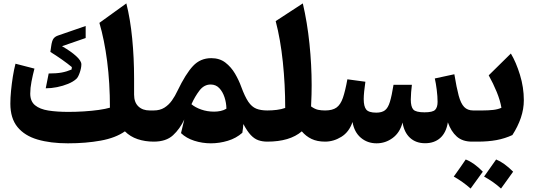

<svg xmlns="http://www.w3.org/2000/svg" viewBox="-20 -821 3097 1113"><path d="M757.3 -272.5Q757.3 -228 782 -204.3Q806.6 -180.7 847.7 -180.7H871.1V0H870.6Q820.8 0 777.8 -14.4Q734.9 -28.8 704.1 -59.6Q649.9 -21.5 564.2 -5.9Q478.5 9.8 373.5 9.8Q272.5 9.8 197.5 -12.2Q122.6 -34.2 81.3 -84.7Q40 -135.3 40 -220.2Q40 -253.4 43.9 -294.4Q47.9 -335.4 54.4 -376.7Q61 -418 69.8 -451.7L179.7 -423.3Q169.9 -386.2 162.6 -348.4Q155.3 -310.5 155.3 -278.3Q155.3 -233.9 183.1 -210.9Q210.9 -188 260.5 -180.2Q310.1 -172.4 376 -172.4Q420.9 -172.4 467 -175.3Q513.2 -178.2 552.7 -183.8Q592.3 -189.5 617.2 -196.8Q617.2 -341.3 601.1 -465.8Q585 -590.3 556.2 -688.5L712.4 -801.3Q735.4 -710.4 746.3 -598.1Q757.3 -485.8 757.3 -366.2ZM476.6 -670.4V-600.6L339.4 -553.2Q390.6 -523.9 421.1 -496.1Q451.7 -468.3 451.7 -448.2Q451.7 -426.8 441.9 -398.9Q432.1 -371.1 421.4 -362.8Q404.3 -347.2 374.8 -335Q345.2 -322.8 311 -315.9Q276.9 -309.1 245.1 -309.1L262.2 -395Q307.1 -395 336.9 -400.4Q366.7 -405.8 395 -418L396.5 -432.1Q372.6 -452.1 338.9 -475.8Q305.2 -499.5 272 -520L276.4 -551.3Q280.8 -584.5 290 -596.9Q299.3 -609.4 316.9 -615.2Z M1204.6 -483.9Q1252.9 -483.9 1286.4 -458.3Q1319.8 -432.6 1342.3 -394.3Q1364.7 -356 1378.4 -317.9Q1399.4 -260.7 1419.4 -231.2Q1439.5 -201.7 1465.3 -191.2Q1491.2 -180.7 1529.3 -180.7H1529.8V0H1529.3Q1501 0 1477.8 -8.1Q1454.6 -16.1 1433.8 -38.1Q1413.1 -60.1 1390.6 -102.1Q1389.2 -78.1 1384.8 -51.3Q1349.1 -19.5 1300.5 -4.9Q1252 9.8 1202.6 9.8Q1152.8 9.8 1106.2 -5.1Q1059.6 -20 1029.3 -49.3L1048.3 -128.4Q1022.9 -73.7 982.9 -36.9Q942.9 0 871.1 0Q860.8 0 855.7 -8.1Q850.6 -16.1 850.6 -37.6V-143.1Q850.6 -164.6 855.7 -172.6Q860.8 -180.7 871.1 -180.7Q907.2 -180.7 932.9 -196.8Q958.5 -212.9 976.8 -238.8Q995.1 -264.6 1008.8 -294.4Q1056.6 -393.6 1099.1 -438.7Q1141.6 -483.9 1204.6 -483.9ZM1201.2 -331.1Q1163.1 -331.1 1136.5 -296.4Q1109.9 -261.7 1089.8 -216.8Q1111.8 -198.2 1146.5 -186Q1181.2 -173.8 1221.2 -173.8Q1240.2 -173.8 1258.8 -177.7Q1277.3 -181.6 1292.5 -190.9Q1292 -225.1 1281.5 -257.1Q1271 -289.1 1251.2 -310.1Q1231.4 -331.1 1201.2 -331.1Z M1735.4 -801.3Q1761.2 -690.9 1773.9 -567.6Q1786.6 -444.3 1786.6 -327.6Q1786.6 -306.2 1785.9 -272.7Q1785.2 -239.3 1783.2 -204.1Q1805.2 -188.5 1823.5 -184.6Q1841.8 -180.7 1864.3 -180.7H1864.7V0H1864.3Q1818.8 0 1786.1 -15.6Q1753.4 -31.2 1729.5 -59.6Q1659.7 0 1529.8 0Q1519.5 0 1514.4 -8.1Q1509.3 -16.1 1509.3 -37.6V-143.1Q1509.3 -164.6 1514.4 -172.6Q1519.5 -180.7 1529.8 -180.7Q1557.6 -180.7 1584.7 -184.1Q1611.8 -187.5 1633.3 -195.3Q1633.3 -330.6 1619.6 -461.4Q1606 -592.3 1578.1 -698.7Z M2444.3 9.3Q2391.1 9.3 2356.9 -22Q2322.8 -53.2 2313.5 -110.8Q2298.3 -52.2 2256.3 -21.2Q2214.4 9.8 2163.1 9.8Q2109.9 9.8 2071.8 -22.5Q2033.7 -54.7 2023.4 -113.8Q2003.9 -55.7 1958.7 -27.8Q1913.6 0 1864.7 0Q1854.5 0 1849.4 -8.1Q1844.2 -16.1 1844.2 -37.6V-143.1Q1844.2 -164.6 1849.4 -172.6Q1854.5 -180.7 1864.7 -180.7Q1907.2 -180.7 1930.7 -197.5Q1954.1 -214.4 1967.8 -253.9Q1981.4 -293.5 1993.7 -361.3L2098.1 -347.2Q2093.8 -318.4 2091.1 -291.5Q2088.4 -264.6 2088.4 -247.1Q2088.4 -204.1 2103 -186Q2117.7 -168 2161.1 -168Q2193.4 -168 2211.4 -181.6Q2229.5 -195.3 2240.2 -230.5Q2251 -265.6 2261.2 -329.6H2367.7Q2365.2 -312 2363.3 -286.9Q2361.3 -261.7 2361.3 -244.6Q2361.3 -202.1 2376 -186Q2390.6 -169.9 2440.9 -169.9Q2488.8 -169.9 2502.7 -184.6Q2516.6 -199.2 2516.6 -230.5Q2516.6 -261.7 2511.7 -300.5Q2506.8 -339.4 2500.5 -366.2L2613.8 -390.6Q2626.5 -313 2638.9 -266.8Q2651.4 -220.7 2670.9 -200.7Q2690.4 -180.7 2723.1 -180.7H2734.4V0H2715.8Q2661.1 0 2627.9 -29.5Q2594.7 -59.1 2576.2 -111.8Q2566.4 -51.8 2532 -21.2Q2497.6 9.3 2444.3 9.3Z M2610.4 202.6Q2656.7 138.2 2679.7 103.5Q2727.5 121.6 2778.8 174.3Q2749.5 215.3 2708 272Q2662.1 231.4 2610.4 202.6ZM2786.1 202.6Q2817.4 159.2 2856 103.5Q2902.3 122.1 2954.6 174.3Q2910.6 236.3 2884.3 272Q2842.3 233.4 2786.1 202.6ZM2734.4 0Q2724.1 0 2719 -8.1Q2713.9 -16.1 2713.9 -37.6V-143.1Q2713.9 -164.6 2719 -172.6Q2724.1 -180.7 2734.4 -180.7H2776.9Q2810.1 -180.7 2838.4 -183.8Q2866.7 -187 2886.7 -196.3Q2879.4 -239.3 2859.4 -288.1Q2839.4 -336.9 2813 -384.3L2941.4 -510.7Q2971.7 -460.4 2994.1 -387.5Q3016.6 -314.5 3016.6 -240.2Q3016.6 -189 2999.3 -137.9Q2981.9 -86.9 2950.2 -38.1Q2907.2 -18.1 2858.6 -9Q2810.1 0 2750 0Z"/></svg>

Font: Pinar-DS1-FD Bold
Style: Regular
Weight: 700
Designer: Amin Abedi
Version: Version 2.000